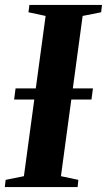

<svg xmlns="http://www.w3.org/2000/svg" viewBox="-34 -763 436 783"><path d="M-14.5 0 -11 -29.5 63.5 -44.5 152 -698 82 -713 86 -743H382L378.5 -713L303 -698L214.5 -44.5L285.5 -29.5L282.5 0ZM23.5 -357 29.5 -402.5H345L339 -357Z"/></svg>

Font: Merriweather 96pt
Style: Bold Italic
Weight: 700
Italic angle: -7.8°
Version: Version 2.101